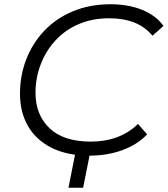

<svg xmlns="http://www.w3.org/2000/svg" viewBox="-20 -726 789 903"><path d="M401 6Q297 6 223.5 -30.5Q150 -67 112 -132.5Q74 -198 74 -285Q74 -371 103.5 -447Q133 -523 188.5 -581.5Q244 -640 323 -673Q402 -706 500 -706Q584 -706 649 -679.5Q714 -653 749 -604L697 -558Q630 -640 494 -640Q414 -640 350 -612.5Q286 -585 241 -536Q196 -487 171.5 -423.5Q147 -360 147 -289Q147 -186 213 -123Q279 -60 407 -60Q543 -60 629 -143L672 -94Q625 -45 554.5 -19.5Q484 6 401 6ZM406 -19 371 157H302L337 -19Z"/></svg>

Font: Montserrat
Style: Italic
Weight: 400
Italic angle: -11.3°
Designer: Julieta Ulanovsky
Foundry: Julieta Ulanovsky
Version: Version 9.000; ttfautohint (v1.8.4.7-5d5b)